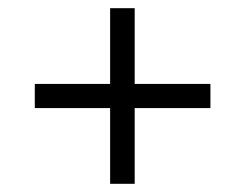

<svg xmlns="http://www.w3.org/2000/svg" viewBox="-20 -592 599 469"><path d="M249 -143V-328H65V-387H249V-572H309V-387H494V-328H309V-143Z"/></svg>

Font: Noto Serif Grantha
Style: Regular
Weight: 400
Designer: Monotype Design Team
Foundry: Monotype Imaging Inc.
Version: Version 2.004; ttfautohint (v1.8.4.7-5d5b)